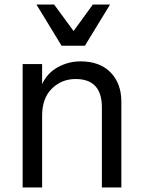

<svg xmlns="http://www.w3.org/2000/svg" viewBox="-20 -828 631 848"><path d="M80 -545H166V-456Q188 -505 235 -531Q282 -557 336 -557Q420 -557 468 -508.5Q516 -460 516 -378V0H430V-354Q430 -479 314 -479Q252 -479 209 -436.5Q166 -394 166 -317V0H80ZM141 -808H219L305 -691L390 -808H466L355 -626H252Z"/></svg>

Font: Application
Style: Regular
Weight: 400
Designer: Wei Huang
Foundry: Wei Huang
Version: Version 0.012